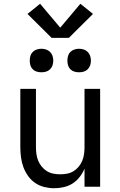

<svg xmlns="http://www.w3.org/2000/svg" viewBox="-20 -992 640 1020"><path d="M268 8Q242 8 215.5 1.5Q189 -5 167 -20Q145 -35 129 -57.5Q113 -80 104 -105Q95 -130 91.5 -156.5Q88 -183 88 -210V-520H171V-210Q171 -192 173.5 -173.5Q176 -155 183 -138Q190 -121 202 -106.5Q214 -92 229.5 -82.5Q245 -73 263.5 -69.5Q282 -66 300 -66Q318 -66 336.5 -69.5Q355 -73 370.5 -82.5Q386 -92 398 -106.5Q410 -121 417 -138Q424 -155 426.5 -173.5Q429 -192 429 -210V-520H512V0H429V-96Q419 -72 403 -51.5Q387 -31 366 -17.5Q345 -4 319.5 2Q294 8 268 8ZM400 -608Q387 -608 375 -611.5Q363 -615 354 -624Q345 -633 341.5 -645Q338 -657 338 -670Q338 -683 341.5 -695Q345 -707 354 -716Q363 -725 375 -729Q387 -733 400 -733Q413 -733 425 -729Q437 -725 446 -716Q455 -707 459 -695Q463 -683 463 -670Q463 -657 459 -645Q455 -633 446 -624Q437 -615 425 -611.5Q413 -608 400 -608ZM200 -608Q187 -608 175 -611.5Q163 -615 154 -624Q145 -633 141.5 -645Q138 -657 138 -670Q138 -683 141.5 -695Q145 -707 154 -716Q163 -725 175 -729Q187 -733 200 -733Q213 -733 225 -729Q237 -725 246 -716Q255 -707 259 -695Q263 -683 263 -670Q263 -657 259 -645Q255 -633 246 -624Q237 -615 225 -611.5Q213 -608 200 -608ZM346 -791H254L126 -918L193 -972L300 -845L407 -972L474 -918Z"/></svg>

Font: Zed Sans Extended
Style: Regular
Weight: 400
Width: 7
Designer: Belleve Invis
Foundry: Belleve Invis
Version: Version 1.0.0; ttfautohint (v1.8.4)